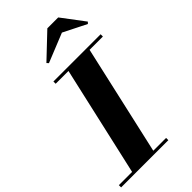

<svg xmlns="http://www.w3.org/2000/svg" viewBox="-344 -1090 1173 1173"><g transform="rotate(-45 242.5 -503.0)"><path d="M66.5 0 236.5 -750H419L249.5 0ZM-43.5 0V-19.5H364.5V0ZM121.5 -730.5V-750H529.5V-730.5ZM181.5 -848.5 171 -860 325 -1006H419L529 -860L519 -849.5L369.5 -924.5Z"/></g></svg>

Font: Bodoni Moda ExtraBold
Style: Italic
Weight: 800
Italic angle: -13°
Version: Version 2.005